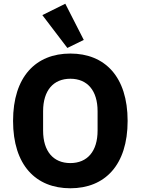

<svg xmlns="http://www.w3.org/2000/svg" viewBox="-20 -997 754 1029"><path d="M341 -740 429 -783 330 -977 207 -916ZM357 12C542 12 664 -112 664 -349C664 -586 542 -710 357 -710C172 -710 50 -586 50 -349C50 -112 172 12 357 12ZM357 -123C266 -123 211 -186 211 -297V-401C211 -512 266 -575 357 -575C448 -575 503 -512 503 -401V-297C503 -186 448 -123 357 -123Z"/></svg>

Font: IBM Plex Devanagari
Style: Bold
Weight: 700
Designer: Mike Abbink, Paul van der Laan, Pieter van Rosmalen, Erin McLaughlin
Foundry: Bold Monday
Version: Version 1.0